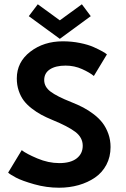

<svg xmlns="http://www.w3.org/2000/svg" viewBox="-20 -865 587 897"><path d="M114.5 -789.5 156.5 -845 259.5 -770 362.5 -845 404 -789.5 259.5 -683.5ZM273.5 -672Q315 -672 353.5 -664.2Q392 -656.5 418 -644.8Q444 -633 458.5 -624.8Q473 -616.5 479.5 -611L418.5 -510Q399.5 -526 363.5 -542.2Q327.5 -558.5 286.5 -558.5Q240 -558.5 213.2 -541Q186.5 -523.5 186.5 -491Q186.5 -459.5 216.2 -437Q246 -414.5 313 -388Q343.5 -376 368.8 -362.8Q394 -349.5 418.5 -330.8Q443 -312 459.5 -290.2Q476 -268.5 486.2 -239.8Q496.5 -211 496.5 -178Q496.5 -132 477 -95.2Q457.5 -58.5 424 -35.5Q390.5 -12.5 347.5 -0.2Q304.5 12 256 12Q197 12 139.8 -4.2Q82.5 -20.5 54.8 -35.2Q27 -50 18 -58.5L81.5 -163.5Q102 -147 154 -125Q206 -103 257 -103Q310 -103 338.2 -125Q366.5 -147 366.5 -184Q366.5 -222.5 332 -248.8Q297.5 -275 224 -305Q195 -317 172.8 -329Q150.5 -341 128 -358.5Q105.5 -376 91 -395.2Q76.5 -414.5 67.5 -441Q58.5 -467.5 58.5 -498.5Q58.5 -575 121.5 -623.5Q184.5 -672 273.5 -672Z"/></svg>

Font: League Spartan SemiBold
Style: Regular
Weight: 600
Foundry: The League of Moveable Type
Version: Version 2.002